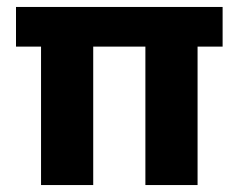

<svg xmlns="http://www.w3.org/2000/svg" viewBox="-20 -532 687 552"><path d="M98 0V-398H26V-512H620V-398H548V0H398V-398H248V0Z"/></svg>

Font: DM Sans 12pt Black
Style: Regular
Weight: 900
Version: Version 4.004;gftools[0.9.30]